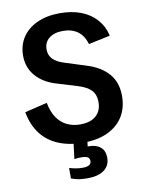

<svg xmlns="http://www.w3.org/2000/svg" viewBox="-100 -791 811 1078"><g transform="rotate(-10 305.5 -252.0)"><path d="M321 17Q243 17 182 -8Q121 -33 82.5 -83Q44 -133 30 -208L158 -239Q167 -189 189.5 -155Q212 -121 246 -104Q280 -87 322 -87Q363 -87 390 -100Q417 -113 431 -136.5Q445 -160 445 -194Q445 -235 422 -260Q399 -285 347 -301L235 -335Q158 -357 115.5 -405.5Q73 -454 73 -522Q73 -582 103 -627Q133 -672 188 -697Q243 -722 317 -722Q386 -722 438.5 -701.5Q491 -681 525.5 -642Q560 -603 572 -549L449 -523Q434 -573 400.5 -597Q367 -621 317 -621Q268 -621 238.5 -598Q209 -575 209 -534Q209 -501 230 -479Q251 -457 297 -443L417 -405Q496 -380 538.5 -330.5Q581 -281 581 -204Q581 -137 550.5 -87.5Q520 -38 462 -10.5Q404 17 321 17ZM309 218Q293 218 277 216.5Q261 215 246.5 211.5Q232 208 218 203V143Q242 150 259.5 152.5Q277 155 295 155Q318 155 330.5 147.5Q343 140 343 125Q343 110 332 103Q321 96 297 96Q286 96 276.5 96.5Q267 97 256 99L271 -23H350L339 63L311 47Q320 44 329 43Q338 42 347 42Q390 42 414.5 62.5Q439 83 439 123Q439 168 405.5 193Q372 218 309 218Z"/></g></svg>

Font: TikTok Sans 24pt SemiBold
Style: Regular
Weight: 600
Version: Version 4.000